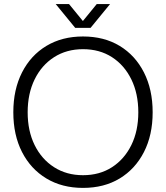

<svg xmlns="http://www.w3.org/2000/svg" viewBox="-20 -900 810 937"><path d="M385 17Q283 17 206.5 -29Q130 -75 87.5 -158Q45 -241 45 -352Q45 -463 87.5 -546.5Q130 -630 206.5 -676Q283 -722 385 -722Q488 -722 564 -676Q640 -630 682.5 -546.5Q725 -463 725 -352Q725 -241 682.5 -158Q640 -75 564 -29Q488 17 385 17ZM385 -45Q466 -45 526.5 -84Q587 -123 621 -192Q655 -261 655 -352Q655 -443 621 -512.5Q587 -582 526.5 -621Q466 -660 385 -660Q305 -660 244 -621Q183 -582 149 -512.5Q115 -443 115 -352Q115 -261 149 -192Q183 -123 244 -84Q305 -45 385 -45ZM347 -764 252 -880H317L402 -776H367L452 -880H517L422 -764Z"/></svg>

Font: TikTok Sans Light
Style: Regular
Weight: 300
Version: Version 4.000